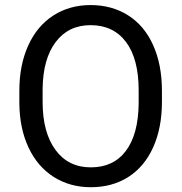

<svg xmlns="http://www.w3.org/2000/svg" viewBox="-20 -741 728 770"><path d="M629.4 -332.5Q629.4 -228 594.2 -150.1Q559.1 -72.3 494.6 -31.2Q430.2 9.8 344.2 9.8Q260.3 9.8 195.3 -31.5Q130.4 -72.8 94.5 -149.2Q58.6 -225.6 57.6 -326.2V-377.4Q57.6 -480 93.3 -558.6Q128.9 -637.2 194.1 -679Q259.3 -720.7 343.3 -720.7Q428.7 -720.7 493.9 -679.4Q559.1 -638.2 594.2 -559.8Q629.4 -481.4 629.4 -377.4ZM536.1 -378.4Q536.1 -504.9 485.4 -572.5Q434.6 -640.1 343.3 -640.1Q254.4 -640.1 203.4 -572.5Q152.3 -504.9 150.9 -384.8V-332.5Q150.9 -210 202.4 -139.9Q253.9 -69.8 344.2 -69.8Q435.1 -69.8 484.9 -136Q534.7 -202.1 536.1 -325.7Z"/></svg>

Font: Roboto
Style: Regular
Weight: 400
Designer: Google
Version: Version 2.001047; 2015